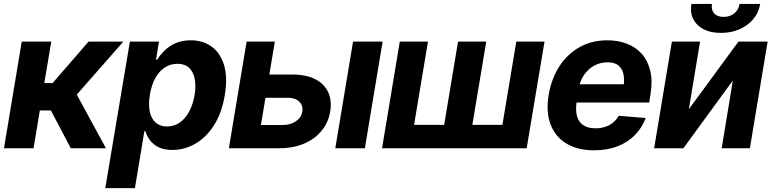

<svg xmlns="http://www.w3.org/2000/svg" viewBox="-22 -759 3950 983"><path d="M-1.6 0 89.3 -545.9H240.6L204.7 -333.8H247.5L431.2 -545.9H609.4L371.1 -274.6L520.3 0H340.4L238.5 -193.6H182L149.8 0Z M517 204.1 643 -545.9H792L776.8 -453.7H783Q796.8 -476.1 819.4 -499Q842.1 -522 875.8 -537.4Q909.5 -552.7 955.1 -552.7Q1014.8 -552.7 1059.6 -521.7Q1104.4 -490.6 1124.3 -428.3Q1144.2 -365.9 1128.9 -272.1Q1113.9 -181 1074 -118.3Q1034.1 -55.6 978.6 -23.5Q923 8.6 860.5 8.8Q816.8 8.6 788.5 -5.9Q760.3 -20.4 744.6 -42.7Q729 -64.9 722.3 -87.5H717.2L668.8 204.1ZM833.2 -111.5Q870.5 -111.7 899.2 -132.1Q927.8 -152.4 947 -188.8Q966.2 -225.2 974.4 -272.5Q981.7 -319.8 974.7 -355.8Q967.6 -391.8 945.7 -412.1Q923.7 -432.4 886.3 -432.4Q849.7 -432.4 820.6 -412.7Q791.4 -393 772.1 -357.2Q752.8 -321.4 745.1 -272.5Q737.2 -224.1 744.7 -188Q752.1 -151.9 774.5 -131.8Q796.8 -111.7 833.2 -111.5Z M1307.6 -377.5H1470.9Q1578.9 -378 1630.8 -326.1Q1682.6 -274.2 1668.6 -188.1Q1659.1 -131.9 1624.7 -89.6Q1590.3 -47.4 1534.9 -23.7Q1479.5 0 1407 0H1149.8L1240.6 -545.9H1385L1313.9 -119.1H1426.8Q1465 -119.1 1492.9 -138.1Q1520.7 -157 1525.6 -187.1Q1530.9 -218.8 1509.7 -238.9Q1488.6 -258.9 1451.2 -258.4H1287.9ZM1694.7 0 1785.5 -545.9H1936.9L1846.1 0Z M2024.8 -545.9H2169.1L2098 -119.7H2252L2323 -545.9H2467.4L2396.3 -119.7H2550.2L2621.3 -545.9H2765.8L2674.4 0H1934Z M3019.7 10.5Q2935.3 10.5 2878 -24Q2820.8 -58.5 2796.7 -122Q2772.7 -185.4 2786.9 -272.5Q2800.9 -356.2 2841.7 -419.2Q2882.4 -482.2 2945.2 -517.5Q3008 -552.7 3087.6 -552.7Q3142.4 -552.7 3187.6 -535.3Q3232.9 -517.9 3263.9 -483.1Q3294.8 -448.2 3307.3 -396.2Q3319.7 -344.1 3308.2 -274.4L3301.5 -234.2H2840.7L2856.2 -327.5H3243.8L3169 -304.3Q3176.3 -346.1 3170.6 -376.4Q3164.8 -406.7 3144.9 -423.4Q3125 -440 3088.3 -440Q3050.8 -440 3019.8 -422.7Q2988.8 -405.4 2968.3 -375.6Q2947.9 -345.9 2941.5 -307.8L2930.8 -241.8Q2923.7 -197.7 2931.5 -166.4Q2939.4 -135.2 2963.2 -118.7Q2987 -102.1 3027.2 -102.1Q3054.1 -102.1 3076.8 -109.6Q3099.4 -117.1 3116.9 -131.4Q3134.4 -145.8 3145.4 -166.2L3283.9 -154.9Q3264.9 -104.5 3228.4 -67.3Q3191.8 -30.2 3139.3 -9.8Q3086.8 10.5 3019.7 10.5Z M3504.6 -199.6 3758.7 -545.9H3908.1L3817.3 0H3672.9L3730 -346.9L3476.9 0H3327.1L3417.9 -545.9H3562.2ZM3669.6 -590.6Q3591.3 -590.6 3549.2 -631.6Q3507 -672.6 3518 -738.7H3623Q3618.2 -708.4 3634.2 -690.4Q3650.3 -672.5 3683.1 -672.5Q3715.3 -672.5 3737.4 -690.4Q3759.4 -708.4 3764.3 -738.7H3869.9Q3862.7 -694.7 3834.9 -661.4Q3807.1 -628.1 3764.6 -609.4Q3722.1 -590.6 3669.6 -590.6Z"/></svg>

Font: Inter Tight
Style: Italic
Weight: 400
Italic angle: -9.39999°
Designer: Rasmus Andersson
Foundry: rsms
Version: Version 3.002